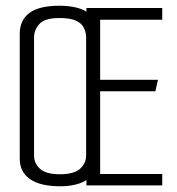

<svg xmlns="http://www.w3.org/2000/svg" viewBox="-20 -648 617 671"><path d="M190 3Q121 3 85 -22Q49 -47 49 -93V-530Q49 -577 82.5 -602.5Q116 -628 189 -628Q259 -627 290.5 -601.5Q322 -576 322 -529V-94Q322 -48 287.5 -22.5Q253 3 190 3ZM189 -39Q238 -39 259.5 -58Q281 -77 281 -105V-517Q281 -535 273 -551Q265 -567 245 -576Q225 -585 187 -585Q136 -585 117.5 -564Q99 -543 99 -518V-104Q99 -77 120 -58Q141 -39 189 -39ZM282 0V-620H547V-579H330V-369H532L523 -329H330V-40H547V0Z"/></svg>

Font: Smooch Sans Thin
Style: Regular
Weight: 400
Version: Version 1.010